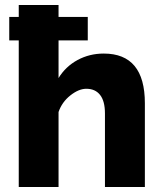

<svg xmlns="http://www.w3.org/2000/svg" viewBox="-20 -750 652 770"><path d="M396 -535.2Q561 -535.2 561 -335.9V0H400.9V-294.9Q400.9 -344.7 381.3 -369.4Q361.8 -394 326.2 -394Q295.9 -394 262.2 -367.4Q228.5 -340.8 214.8 -300.8V0H55.2V-587.9H17.1V-682.1H55.2V-730H214.8V-682.1H332V-587.9H214.8V-437Q243.2 -483.4 291 -509.3Q338.9 -535.2 396 -535.2Z"/></svg>

Font: Rawline ExtraBold
Style: Regular
Weight: 800
Designer: Matt McInerney, Pablo Impallari, Rodrigo Fuenzalida
Foundry: Matt McInerney, Pablo Impallari, Rodrigo Fuenzalida
Version: Version 4.020;PS 004.020;hotconv 1.0.88;makeotf.lib2.5.64775